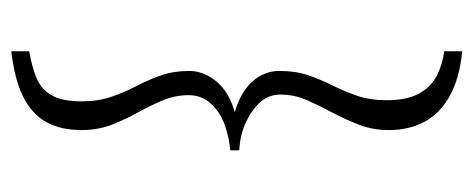

<svg xmlns="http://www.w3.org/2000/svg" viewBox="-270 -434 841 341"><g transform="rotate(-90 150.5 -263.5)"><path d="M230 137Q181 132 150 114.5Q119 97 104.5 69.5Q90 42 90 7Q90 -22 99.5 -46.5Q109 -71 121 -93.5Q133 -116 143 -138.5Q153 -161 153 -186Q153 -208 138 -223.5Q123 -239 101 -248.5Q79 -258 54 -259V-275Q77 -277 99.5 -285Q122 -293 137 -309.5Q152 -326 152 -349Q152 -373 142.5 -395.5Q133 -418 121 -439.5Q109 -461 99.5 -485.5Q90 -510 90 -539Q90 -576 104 -601.5Q118 -627 148.5 -642.5Q179 -658 230 -664V-632Q205 -628 184.5 -620Q164 -612 152.5 -593.5Q141 -575 141 -539Q141 -510 149 -486.5Q157 -463 168 -442Q179 -421 187 -398.5Q195 -376 195 -347Q195 -332 187.5 -316.5Q180 -301 164.5 -288Q149 -275 122 -267Q159 -256 177 -235Q195 -214 195 -188Q195 -159 187.5 -137Q180 -115 169.5 -94Q159 -73 151 -50Q143 -27 143 3Q143 39 155 60.5Q167 82 187 92Q207 102 230 105Z"/></g></svg>

Font: Alumni Sans Thin Light
Style: Regular
Weight: 300
Version: Version 1.018